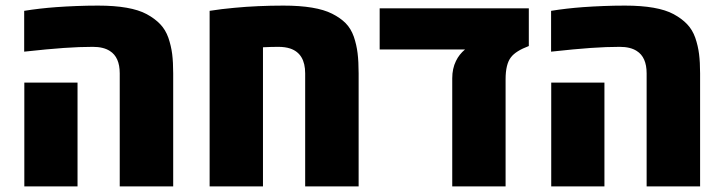

<svg xmlns="http://www.w3.org/2000/svg" viewBox="-20 -662 2570 682"><path d="M405.3 0V-401.4Q405.3 -459 370.1 -481Q347.7 -495.6 309.6 -495.6Q262.7 -495.6 206.8 -491.7Q150.9 -487.8 65.9 -478.5V-623.5Q120.1 -632.3 180.2 -636.7Q215.3 -639.2 252.2 -640.6Q289.1 -642.1 328.1 -642.1Q444.8 -642.1 501 -611.8Q529.8 -596.2 548.8 -576.4Q567.9 -556.6 578.1 -527.8Q587.9 -499 591.6 -470Q595.2 -440.9 595.2 -401.4V0ZM66.4 0V-368.7H255.4V0Z M724.6 0V-623.5Q746.1 -627 768.1 -629.6Q790 -632.3 813 -634.3Q853.5 -638.2 897 -640.1Q940.4 -642.1 986.8 -642.1Q1103 -642.1 1159.7 -613.3Q1189 -598.6 1207.8 -579.6Q1226.6 -560.5 1236.8 -531.7Q1246.6 -502.9 1250.2 -472.9Q1253.9 -442.9 1253.9 -401.4V0H1064V-401.4Q1064 -471.7 1010.7 -489.7Q992.7 -495.6 968.3 -495.6Q942.9 -495.6 914.1 -494.1V0Z M1586.4 0V-383.8Q1586.4 -418.5 1599.6 -445.3Q1610.8 -468.8 1631.8 -486.3H1328.6V-632.3H1858.4V-498.5Q1812 -481 1794.9 -458.5Q1775.9 -434.1 1775.9 -380.4V0Z M2276.9 0V-401.4Q2276.9 -459 2241.7 -481Q2219.2 -495.6 2181.2 -495.6Q2134.3 -495.6 2078.4 -491.7Q2022.5 -487.8 1937.5 -478.5V-623.5Q1991.7 -632.3 2051.8 -636.7Q2086.9 -639.2 2123.8 -640.6Q2160.6 -642.1 2199.7 -642.1Q2316.4 -642.1 2372.6 -611.8Q2401.4 -596.2 2420.4 -576.4Q2439.5 -556.6 2449.7 -527.8Q2459.5 -499 2463.1 -470Q2466.8 -440.9 2466.8 -401.4V0ZM1938 0V-368.7H2127V0Z"/></svg>

Font: Open Sans ExtraBold
Style: Regular
Weight: 800
Designer: Monotype Design Team
Foundry: Monotype Imaging Inc.
Version: Version 3.003; ttfautohint (v1.8.4)